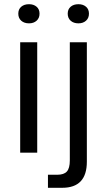

<svg xmlns="http://www.w3.org/2000/svg" viewBox="-20 -726 509 913"><path d="M76 0V-525H157V0ZM118 -615Q95 -615 81 -627.5Q67 -640 67 -661Q67 -682 81 -694Q95 -706 118 -706Q140 -706 154 -694Q168 -682 168 -661Q168 -640 154 -627.5Q140 -615 118 -615ZM208 167V105H252Q284 105 298 89.5Q312 74 312 37V-525H393V43Q393 167 276 167ZM353 -615Q330 -615 316 -627.5Q302 -640 302 -661Q302 -682 316 -694Q330 -706 353 -706Q375 -706 389 -694Q403 -682 403 -661Q403 -640 389 -627.5Q375 -615 353 -615Z"/></svg>

Font: Mona Sans
Style: Regular
Weight: 400
Designer: Deni Anggara
Foundry: GitHub
Version: Version 2.000;Glyphs 3.2.3 (3260)